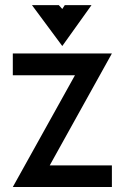

<svg xmlns="http://www.w3.org/2000/svg" viewBox="-20 -732 484 754"><path d="M234.4 -711.9H339.4L224.6 -551.3L105.5 -711.9H210.9L224.6 -696.8ZM419.4 -522 175.3 -82.5H419.4V2.4H30.3L274.4 -436.5H30.3V-522Z"/></svg>

Font: Proletarsk
Style: Regular
Weight: 400
Designer: Peter Wiegel, original typeface by Carl Albert Fahrenwaldt 1901
Foundry: Peter Wiegel
Version: Version 1.000 2010 initial release